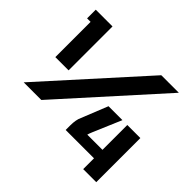

<svg xmlns="http://www.w3.org/2000/svg" viewBox="-193 -998 1394 1394"><g transform="rotate(45 504.0 -301.5)"><path d="M244 0H63L733 -743H913ZM232 -743H60V-654H96V-292H232ZM621 -313 540 -111Q523 -76 523 -17V29H814V140H948V-313H814V-58H658Q660 -68 672 -97L764 -313Z"/></g></svg>

Font: Aneo
Style: Bold
Weight: 700
Designer: Anastasios Pappas
Foundry: Anastasios Pappas
Version: Version 1.000